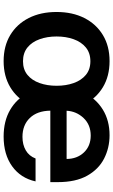

<svg xmlns="http://www.w3.org/2000/svg" viewBox="189 -782 603 1021"><g transform="rotate(90 490.5 -271.5)"><path d="M305 10.7Q225.1 10.7 166.5 -24.5Q108 -59.7 75.8 -123Q43.7 -186.4 43.7 -270.6Q43.7 -355.1 75.8 -418.5Q108 -481.9 166.5 -517.2Q225.1 -552.6 305 -552.6Q384.9 -552.6 443.7 -517.2Q502.5 -481.9 534.4 -418.5Q566.4 -355.1 566.4 -270.6Q566.4 -186.4 534.4 -123Q502.5 -59.7 443.7 -24.5Q384.9 10.7 305 10.7ZM305.8 -92.3Q349.4 -92.3 378.4 -116.1Q407.3 -139.9 421.7 -180.6Q436.1 -221.2 436.1 -271Q436.1 -321 421.7 -361.7Q407.3 -402.3 378.4 -426.5Q349.4 -450.6 305.8 -450.6Q261.7 -450.6 232.4 -426.5Q203.1 -402.3 188.6 -361.7Q174 -321 174 -271Q174 -221.2 188.6 -180.6Q203.1 -139.9 232.4 -116.1Q261.7 -92.3 305.8 -92.3ZM706 10.7Q623.9 10.7 564.5 -23.8Q505 -58.2 473 -121.1Q441.1 -183.9 441.1 -269.5Q441.1 -353.7 473 -417.4Q505 -481.2 563 -516.9Q621.1 -552.6 699.2 -552.6Q766.3 -552.6 823.2 -523.6Q880 -494.7 914.2 -433.8Q948.5 -372.9 948.5 -277V-237.6H568.5Q569.6 -167.6 607.4 -128.6Q645.2 -89.5 707.7 -89.5Q749.3 -89.5 779.5 -107.1Q809.7 -124.6 822.8 -159.1H944.6Q927.2 -79.9 864.3 -34.6Q801.5 10.7 706 10.7ZM568.9 -324.2H825.3Q824.9 -380 790.7 -416.2Q756.4 -452.4 701 -452.4Q643.5 -452.4 607.6 -414.4Q571.7 -376.4 568.9 -324.2Z"/></g></svg>

Font: Inter Zeller Semi Bold
Style: Regular
Weight: 600
Designer: Rasmus Andersson; Joe Bland
Foundry: zeller
Version: Version 3.015;git-dec3a8cb1